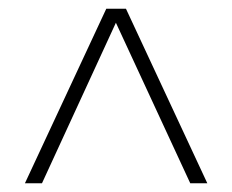

<svg xmlns="http://www.w3.org/2000/svg" viewBox="-20 -548 530 439"><path d="M454 -129H415L245 -496L76 -129H37L223 -528H268Z"/></svg>

Font: Argentum Sans ExtraLight
Style: Regular
Weight: 275
Designer: Julieta Ulanovsky (Modified by Cristiano Sobral)
Foundry: Julieta Ulanovsky
Version: Version 1.000; ttfautohint (v1.5.65-e2d9)